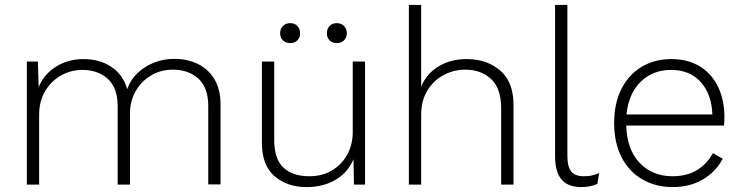

<svg xmlns="http://www.w3.org/2000/svg" viewBox="-20 -750 3017 780"><path d="M89 0V-500H134L137 -396Q159 -449 208 -479.5Q257 -510 319 -510Q384 -510 431.5 -479Q479 -448 497 -388Q510 -426 539 -453.5Q568 -481 607 -496Q646 -511 688 -511Q740 -511 783 -490.5Q826 -470 851 -428.5Q876 -387 876 -325V-1H826V-320Q826 -394 786 -430.5Q746 -467 682 -467Q634 -467 594.5 -444Q555 -421 531.5 -380.5Q508 -340 508 -288V0H458V-319Q458 -393 418 -429.5Q378 -466 314 -466Q269 -466 229 -444Q189 -422 164 -381Q139 -340 139 -283V0Z M1225 10Q1147 10 1095.5 -34Q1044 -78 1044 -170V-500H1094V-182Q1094 -104 1131.5 -69Q1169 -34 1237 -34Q1290 -34 1330 -58.5Q1370 -83 1391.5 -123.5Q1413 -164 1413 -213V-500H1463V0H1418L1416 -103Q1394 -50 1344 -20Q1294 10 1225 10ZM1159 -656Q1177 -656 1188 -644.5Q1199 -633 1199 -615Q1199 -597 1188 -586Q1177 -575 1159 -575Q1141 -575 1129.5 -586Q1118 -597 1118 -615Q1118 -633 1129.5 -644.5Q1141 -656 1159 -656ZM1348 -656Q1366 -656 1377.5 -644.5Q1389 -633 1389 -615Q1389 -597 1377.5 -586Q1366 -575 1348 -575Q1330 -575 1319 -586Q1308 -597 1308 -615Q1308 -633 1319 -644.5Q1330 -656 1348 -656Z M1641 0V-730H1691V-398Q1713 -451 1762 -480.5Q1811 -510 1875 -510Q1958 -510 2012 -463.5Q2066 -417 2066 -325V0H2016V-309Q2016 -391 1975 -429Q1934 -467 1870 -467Q1823 -467 1782 -445Q1741 -423 1716 -382Q1691 -341 1691 -282V0Z M2285 -730V-118Q2285 -72 2301 -53Q2317 -34 2351 -34Q2372 -34 2384.5 -37Q2397 -40 2414 -47L2407 -3Q2379 10 2341 10Q2288 10 2261.5 -20.5Q2235 -51 2235 -116V-730Z M2713 10Q2644 10 2590 -21Q2536 -52 2505.5 -110.5Q2475 -169 2475 -250Q2475 -331 2505 -389.5Q2535 -448 2587.5 -479Q2640 -510 2707 -510Q2775 -510 2823.5 -480Q2872 -450 2897.5 -396.5Q2923 -343 2923 -273Q2923 -263 2922.5 -254.5Q2922 -246 2921 -240H2524Q2527 -143 2578.5 -88.5Q2630 -34 2712 -34Q2770 -34 2811.5 -59Q2853 -84 2876 -128L2916 -105Q2888 -52 2835.5 -21Q2783 10 2713 10ZM2706 -466Q2633 -466 2583.5 -418.5Q2534 -371 2525 -285H2874Q2871 -368 2826.5 -417Q2782 -466 2706 -466Z"/></svg>

Font: Work Sans Light
Style: Regular
Weight: 300
Designer: Wei Huang
Foundry: Wei Huang
Version: Version 2.012; ttfautohint (v1.8.3)